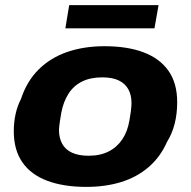

<svg xmlns="http://www.w3.org/2000/svg" viewBox="-20 -720 748 752"><path d="M318 12Q229 12 165 -12Q101 -36 67.5 -84.5Q34 -133 34 -206Q34 -241 41 -273Q48 -305 62 -332Q85 -402 131.5 -448Q178 -494 243.5 -516.5Q309 -539 389 -539Q479 -539 542.5 -515Q606 -491 640 -442.5Q674 -394 674 -320Q674 -274 664 -235Q654 -196 634 -164Q608 -105 562 -65.5Q516 -26 454.5 -7Q393 12 318 12ZM327 -110Q373 -110 406 -127Q439 -144 459.5 -175Q480 -206 487 -249Q491 -271 492.5 -283.5Q494 -296 494.5 -303.5Q495 -311 495 -317Q495 -348 482.5 -370.5Q470 -393 445 -405Q420 -417 380 -417Q334 -417 301 -400.5Q268 -384 248 -352.5Q228 -321 220 -278Q216 -257 214.5 -244.5Q213 -232 212 -224.5Q211 -217 211 -211Q211 -180 223.5 -157Q236 -134 262 -122Q288 -110 327 -110ZM236 -609 251 -700H601L585 -609Z"/></svg>

Font: Archivo SemiExpanded ExtraBold
Style: Italic
Weight: 800
Width: 6
Italic angle: -10°
Designer: Hector Gatti
Foundry: Omnibus-Type
Version: Version 2.001